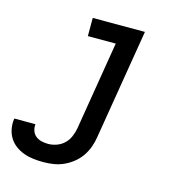

<svg xmlns="http://www.w3.org/2000/svg" viewBox="-170 -627 880 938"><g transform="rotate(15 269.5 -158.5)"><path d="M132 213Q106 213 81 210Q56 207 33 198.5Q10 190 -9.5 175.5Q-29 161 -41.5 140.5Q-54 120 -58.5 95Q-63 70 -59 45Q-59 45 -59 44.5Q-59 44 -58 44H48Q48 44 48 44Q48 44 48 44Q46 61 51.5 77Q57 93 69.5 103Q82 113 98.5 117Q115 121 132 121Q153 121 174.5 113.5Q196 106 212.5 90.5Q229 75 238 54Q247 33 251 12L325 -438H184V-530H448L356 27Q352 53 343 78Q334 103 318.5 125.5Q303 148 281 165.5Q259 183 234.5 194Q210 205 184 209Q158 213 132 213Z"/></g></svg>

Font: Iosevka Slab SmBdExObl
Style: Regular
Weight: 600
Width: 7
Italic angle: -9°
Monospace: yes
Designer: Belleve Invis
Foundry: Belleve Invis
Version: Version 11.1.0; ttfautohint (v1.8.3)